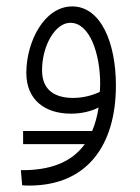

<svg xmlns="http://www.w3.org/2000/svg" viewBox="-20 -347 436 598"><path d="M52 102H244C203 159 135 184 45 183L49 230C58 231 64 231 71 231C251 231 341 106 341 -81C341 -214 294 -327 205 -327C117 -327 62 -216 62 -120C62 -35 121 7 201 7C233 7 263 0 287 -12C283 15 276 40 267 61H52ZM111 -128C111 -205 152 -276 199 -276C260 -276 292 -179 292 -85C292 -77 291 -69 291 -61C269 -50 238 -42 208 -42C155 -42 111 -63 111 -128Z"/></svg>

Font: Noto Sans Arabic Cond Light
Style: Regular
Weight: 300
Width: 3
Designer: Monotype Design Team, Nadine Chahine, Nizar Qandah and Khaled Hosny
Foundry: Monotype Imaging Inc.
Version: Version 2.012